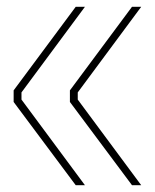

<svg xmlns="http://www.w3.org/2000/svg" viewBox="-20 -543 454 563"><path d="M367 0 185 -244V-278L367 -523H394L208 -272V-251L394 0ZM202 0 20 -244V-278L202 -523H229L43 -272V-251L229 0Z"/></svg>

Font: Tomorrow Thin
Style: Regular
Weight: 250
Designer: Tony de Marco, Monica Rizzolli
Foundry: Just in Type
Version: Version 2.002